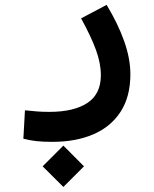

<svg xmlns="http://www.w3.org/2000/svg" viewBox="-20 -339 626 778"><path d="M192.4 235.8Q153.3 235.8 127.7 232.9Q102.1 230 74.7 223.1L81.1 107.9Q108.9 110.8 129.2 112.5Q149.4 114.3 180.7 114.3Q278.8 114.3 333.7 78.4Q388.7 42.5 388.7 -34.2Q388.7 -82 368.9 -136.5Q349.1 -190.9 308.6 -264.6L412.1 -319.3Q458.5 -242.2 483.4 -171.6Q508.3 -101.1 508.3 -38.1Q508.3 52.2 469 113.3Q429.7 174.3 358.6 205.1Q287.6 235.8 192.4 235.8ZM236.8 418.5 152.8 335 236.8 251 320.3 335Z"/></svg>

Font: Cascadia Mono NF SemiBold
Style: Regular
Weight: 600
Monospace: yes
Designer: Aaron Bell
Foundry: Saja Typeworks
Version: Version 2404.023; ttfautohint (v1.8.4)